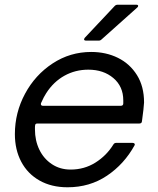

<svg xmlns="http://www.w3.org/2000/svg" viewBox="-20 -783 669 813"><path d="M43 -215Q43 -306 86 -386Q129 -466 203 -514.5Q277 -563 366 -563Q429 -563 479.5 -538Q530 -513 560 -465Q590 -417 590 -349Q589 -327 581 -269Q580 -260 570 -260H139Q131 -260 129.5 -255.5Q128 -251 128 -244.5Q128 -238 128 -235Q128 -188 146.5 -149.5Q165 -111 199.5 -88Q234 -65 279 -65Q337 -65 384 -94.5Q431 -124 460 -171Q464 -178 472 -178H541Q547 -178 549.5 -175Q552 -172 550 -168Q506 -88 433 -39Q360 10 266 10Q198 10 147.5 -18.5Q97 -47 70 -98Q43 -149 43 -215ZM491 -335Q502 -335 502 -345V-358Q502 -417 460 -452.5Q418 -488 354 -488Q299 -488 253 -462.5Q207 -437 176 -389Q166 -374 154 -347L153 -343Q153 -335 162 -335ZM344 -611Q338 -611 336.5 -614.5Q335 -618 339 -623L466 -758Q471 -763 478 -763H557Q565 -763 565 -758Q565 -754 561 -751L410 -616Q405 -611 398 -611Z"/></svg>

Font: Open Sauce Two
Style: Italic
Weight: 400
Italic angle: -10°
Designer: Alfredo Marco Pradil
Foundry: Creative Sauce Fz LLC
Version: Version 1.477